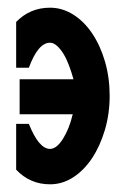

<svg xmlns="http://www.w3.org/2000/svg" viewBox="-20 -474 320 499"><path d="M31 -268H171Q166 -286 159.5 -303.5Q153 -321 145 -334Q137 -347 128 -355Q119 -363 110 -363Q79 -363 55 -298H22V-417Q58 -454 110 -454Q142 -454 170.5 -436Q199 -418 220 -386.5Q241 -355 253 -313.5Q265 -272 265 -225Q265 -178 252.5 -136Q240 -94 219 -62.5Q198 -31 170 -13Q142 5 110 5Q58 5 22 -33V-152H55Q81 -87 110 -87Q127 -87 143.5 -113Q160 -139 169 -177H31Z"/></svg>

Font: Fundamental  Brigade Condensed
Style: Regular
Weight: 400
Width: 3
Designer: Peter Wiegel, original typeface by Carl Albert Fahrenwaldt 1901
Foundry: Peter Wiegel
Version: Version 0.000 2012 initial release